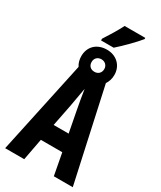

<svg xmlns="http://www.w3.org/2000/svg" viewBox="-264 -1177 1059 1264"><g transform="rotate(30 265.0 -545.0)"><path d="M200 -943V-930H296C344 -972 415 -1044 444 -1081V-1090H287C265 -1046 233 -994 200 -943ZM8 0H153L184 -165H347L378 0H522L368 -703C382 -723 390 -748 390 -777C390 -847 338 -897 266 -897C189 -897 139 -848 139 -776C139 -749 146 -725 159 -705ZM265 -729C235 -729 217 -748 217 -777C217 -805 237 -824 265 -824C293 -824 313 -804 313 -777C313 -748 293 -729 265 -729ZM240 -454C247 -496 259 -557 266 -600C272 -557 283 -497 291 -454L322 -292H208Z"/></g></svg>

Font: Noto Sans Mono Condensed ExtraBold
Style: Regular
Weight: 800
Width: 3
Designer: Monotype Design Team
Foundry: Monotype Imaging Inc.
Version: Version 2.014